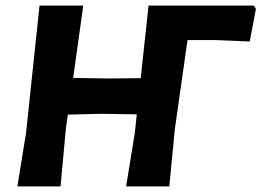

<svg xmlns="http://www.w3.org/2000/svg" viewBox="-20 -665 933 685"><path d="M42 0 73 -191 121 -645H277L241 -387L368 -385L482 -386L510 -645H886L893 -633L871 -517L750 -522H649L604 -206L584 0H430L461 -191L468 -257L343 -259L222 -256L215 -206L196 0Z"/></svg>

Font: Alegreya Sans SC ExtraBold
Style: Italic
Weight: 800
Italic angle: -7°
Designer: Juan Pablo del Peral
Foundry: Huerta Tipografica
Version: Version 2.007